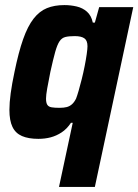

<svg xmlns="http://www.w3.org/2000/svg" viewBox="-20 -538 544 755"><path d="M212 197 266 -55H259Q243 -31 222.5 -17.5Q202 -4 179.5 2Q157 8 131 8Q92 8 66.5 -3Q41 -14 29 -39Q17 -64 17 -106Q17 -134 22 -171Q27 -208 37 -255Q53 -333 71 -384Q89 -435 112 -464.5Q135 -494 164.5 -506Q194 -518 233 -518Q258 -518 281.5 -512.5Q305 -507 322 -492Q339 -477 345 -449H353L370 -510H504L353 197ZM214 -114Q231 -114 242.5 -117Q254 -120 263 -128Q272 -136 279 -150Q283 -160 289 -180.5Q295 -201 301.5 -227Q308 -253 313 -278.5Q318 -304 321 -325Q324 -346 324 -356Q324 -379 311.5 -387.5Q299 -396 274 -396Q251 -396 237 -392.5Q223 -389 214 -375.5Q205 -362 197 -333.5Q189 -305 178 -255Q170 -215 165.5 -189.5Q161 -164 161 -150Q161 -134 166 -126Q171 -118 183 -116Q195 -114 214 -114Z"/></svg>

Font: Saira SemiCondensed
Style: Bold Italic
Weight: 700
Width: 4
Italic angle: -12°
Designer: Hector Gatti with collaboration of the Omnibus-Type team
Foundry: Omnibus-Type
Version: Version 1.101